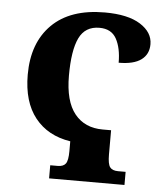

<svg xmlns="http://www.w3.org/2000/svg" viewBox="-52 -770 701 817"><g transform="rotate(5 298.5 -362.0)"><path d="M188 -56H220Q244 -56 254 -69.5Q264 -83 264 -123V-165Q167 -180 113 -248Q59 -316 59 -432Q59 -568 137.5 -646Q216 -724 363 -724Q462 -724 515 -690.5Q568 -657 568 -606Q568 -563 536 -539.5Q504 -516 440 -516Q440 -579 418.5 -618Q397 -657 346 -657Q285 -657 259.5 -604Q234 -551 234 -443Q234 -334 277 -280.5Q320 -227 397 -227H433V-123Q433 -83 443 -69.5Q453 -56 478 -56H510V0H188Z"/></g></svg>

Font: Noto Serif CondBlack
Style: Regular
Weight: 900
Width: 3
Designer: Monotype Design Team
Foundry: Monotype Imaging Inc.
Version: Version 1.001